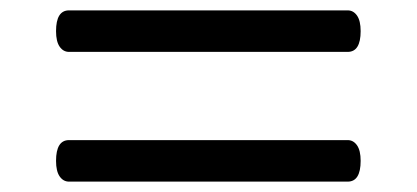

<svg xmlns="http://www.w3.org/2000/svg" viewBox="-20 -623 803 370"><path d="M113 -523Q102 -523 95 -533Q88 -543 88 -563Q88 -603 113 -603H650Q661 -603 668 -593Q675 -583 675 -563Q675 -523 650 -523ZM113 -273Q102 -273 95 -283Q88 -293 88 -313Q88 -353 113 -353H650Q661 -353 668 -343Q675 -333 675 -313Q675 -273 650 -273Z"/></svg>

Font: Playwrite BE WAL
Style: Regular
Weight: 400
Designer: Veronika Burian, José Scaglione
Foundry: TypeTogether
Version: Version 1.002